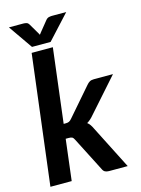

<svg xmlns="http://www.w3.org/2000/svg" viewBox="-134 -988 782 1063"><g transform="rotate(-15 257.5 -456.0)"><path d="M19 0ZM232 -743H110.5L19 0H141L169.5 -235H186.5C195.8 -235 202.6 -233.8 206.8 -231.5C210.9 -229.2 214.8 -224.2 218.5 -216.5L318 -22C321.7 -13.7 326.5 -7.9 332.5 -4.8C338.5 -1.6 346 0 355 0H462L335.5 -249C331.8 -257 327.8 -264.3 323.2 -271C318.8 -277.7 313.3 -283.3 307 -288C321 -296.3 334 -307.8 346 -322.5L515 -513H405C395.3 -513 387.3 -511.2 381 -507.5C374.7 -503.8 368.7 -498.5 363 -491.5L226.5 -334C221.2 -327.7 216.1 -323.3 211.2 -321C206.4 -318.7 200.2 -317.5 192.5 -317.5H180ZM25.5 -912 121 -774.5H227.5L354 -912H271.5C266.8 -912 261.1 -911.2 254.2 -909.8C247.4 -908.2 241.2 -903.8 235.5 -896.5L188.5 -838.5L180.5 -828C179.8 -829.7 179 -831.3 178 -833C177 -834.7 176 -836.5 175 -838.5L140.5 -897C136.2 -904.3 130.8 -908.7 124.5 -910C118.2 -911.3 112.7 -912 108 -912Z"/></g></svg>

Font: Lato
Style: Bold Italic
Weight: 700
Italic angle: -7°
Designer: Lukasz Dziedzic
Foundry: tyPoland Lukasz Dziedzic
Version: Version 2.007; 2014-02-27